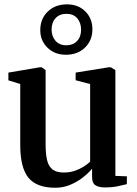

<svg xmlns="http://www.w3.org/2000/svg" viewBox="-20 -852 631 882"><path d="M461.5 9Q433 9 418 -1.2Q403 -11.5 403 -38V-77Q386 -56.5 360 -36.2Q334 -16 302 -2.8Q270 10.5 234.5 10.5Q148 10.5 110.5 -35.8Q73 -82 73 -185.5V-466L18.5 -483V-518.5L163 -543H171L189.5 -530V-189Q189.5 -144.5 196.5 -115.8Q203.5 -87 221.8 -73.2Q240 -59.5 273 -59.5Q300.5 -59.5 323.2 -67.2Q346 -75 363.8 -86.2Q381.5 -97.5 394 -109V-466L327.5 -483.5V-518.5L480 -543H489L510 -530V-44L563 -42L562.5 -6Q545.5 -1.5 520 3.8Q494.5 9 461.5 9ZM283 -600.5Q231 -600.5 197.8 -633.2Q164.5 -666 165 -715Q165.5 -766.5 199.8 -799.2Q234 -832 287.5 -832Q339.5 -832 372 -799.5Q404.5 -767 404.5 -717.5Q404.5 -666.5 370.5 -633.5Q336.5 -600.5 283 -600.5ZM285 -644Q315.5 -644 334 -663.5Q352.5 -683 352.5 -715.5Q352.5 -747 335 -767.8Q317.5 -788.5 285 -788.5Q254 -788.5 235.5 -768.8Q217 -749 217 -716.5Q217 -685.5 234.8 -664.8Q252.5 -644 285 -644Z"/></svg>

Font: Merriweather 72pt SemiBold
Style: Regular
Weight: 600
Version: Version 2.100